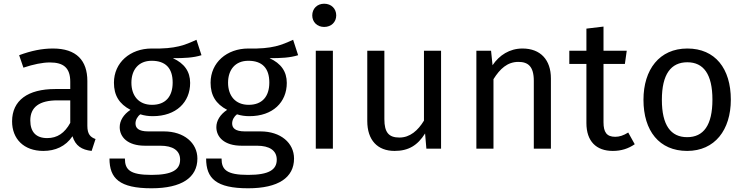

<svg xmlns="http://www.w3.org/2000/svg" viewBox="-20 -800 4009 1033"><path d="M450 -123V-364C450 -474 392 -539 265 -539C206 -539 148 -527 83 -503L106 -436C160 -454 209 -464 248 -464C321 -464 358 -436 358 -360V-321H277C130 -321 45 -260 45 -147C45 -53 108 12 213 12C277 12 333 -12 370 -67C386 -15 420 6 473 12L494 -52C467 -62 450 -77 450 -123ZM234 -57C174 -57 143 -90 143 -152C143 -224 192 -260 289 -260H358V-139C328 -84 288 -57 234 -57Z M1037 -586C975 -558 927 -536 796 -539C680 -539 593 -463 593 -355C593 -287 621 -241 682 -209C644 -184 624 -150 624 -116C624 -63 666 -16 760 -16H843C909 -16 949 9 949 59C949 112 909 141 795 141C679 141 652 113 652 53H569C569 160 623 213 795 213C958 213 1042 155 1042 53C1042 -31 970 -93 862 -93H778C724 -93 709 -112 709 -136C709 -155 720 -174 735 -185C757 -178 778 -175 802 -175C928 -175 1003 -250 1003 -354C1003 -415 972 -459 910 -487C970 -487 1020 -489 1064 -503ZM796 -473C871 -473 909 -433 909 -356C909 -280 870 -236 798 -236C726 -236 687 -285 687 -355C687 -424 725 -473 796 -473Z M1557 -586C1495 -558 1447 -536 1316 -539C1200 -539 1113 -463 1113 -355C1113 -287 1141 -241 1202 -209C1164 -184 1144 -150 1144 -116C1144 -63 1186 -16 1280 -16H1363C1429 -16 1469 9 1469 59C1469 112 1429 141 1315 141C1199 141 1172 113 1172 53H1089C1089 160 1143 213 1315 213C1478 213 1562 155 1562 53C1562 -31 1490 -93 1382 -93H1298C1244 -93 1229 -112 1229 -136C1229 -155 1240 -174 1255 -185C1277 -178 1298 -175 1322 -175C1448 -175 1523 -250 1523 -354C1523 -415 1492 -459 1430 -487C1490 -487 1540 -489 1584 -503ZM1316 -473C1391 -473 1429 -433 1429 -356C1429 -280 1390 -236 1318 -236C1246 -236 1207 -285 1207 -355C1207 -424 1245 -473 1316 -473Z M1724 -780C1686 -780 1660 -753 1660 -717C1660 -682 1686 -655 1724 -655C1763 -655 1789 -682 1789 -717C1789 -753 1763 -780 1724 -780ZM1771 -527H1679V0H1771Z M2353 -527H2261V-151C2229 -98 2186 -60 2129 -60C2072 -60 2048 -87 2048 -159V-527H1956V-149C1956 -46 2011 12 2103 12C2178 12 2227 -18 2267 -82L2274 0H2353Z M2791 -539C2722 -539 2666 -503 2630 -449L2622 -527H2543V0H2635V-374C2670 -430 2710 -467 2769 -467C2820 -467 2852 -444 2852 -365V0H2944V-378C2944 -478 2888 -539 2791 -539Z M3360 -87C3334 -71 3313 -64 3290 -64C3244 -64 3227 -89 3227 -142V-456H3342L3352 -527H3227V-657L3135 -646V-527H3043V-456H3135V-138C3135 -40 3188 12 3277 12C3322 12 3360 0 3395 -24Z M3678 -539C3528 -539 3442 -426 3442 -263C3442 -96 3527 12 3677 12C3826 12 3912 -101 3912 -264C3912 -431 3828 -539 3678 -539ZM3678 -465C3765 -465 3813 -401 3813 -264C3813 -126 3765 -62 3677 -62C3589 -62 3541 -126 3541 -263C3541 -401 3590 -465 3678 -465Z"/></svg>

Font: FSans
Style: Regular
Weight: 400
Designer: Carrois Corporate & Edenspiekermann AG
Foundry: Carrois Corporate GbR & Edenspiekermann AG
Version: Version 4.106;PS 004.106;hotconv 1.0.70;makeotf.lib2.5.58329